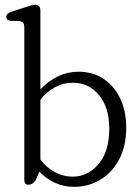

<svg xmlns="http://www.w3.org/2000/svg" viewBox="-20 -750 572 782"><path d="M144.5 -707V-386Q176.5 -420.5 216.5 -439.2Q256.5 -458 299.5 -458Q357 -458 400.8 -429.5Q444.5 -401 469.2 -349.8Q494 -298.5 494 -230.5Q494 -154.5 465.2 -100.5Q436.5 -46.5 388.2 -17.8Q340 11 281.5 11Q240 11 203.8 -5.5Q167.5 -22 140.5 -51L123.5 -13Q111 2.5 95.5 2.5Q79 2.5 79 -18V-638Q79 -662.5 59.5 -664.5L22.5 -665Q5.5 -668 5.5 -681.5Q5.5 -695 25 -701.5L86 -721.5Q98.5 -725.5 107 -728Q115.5 -730.5 122.5 -730.5Q144.5 -730.5 144.5 -707ZM277.5 -413Q237.5 -413 204 -394.8Q170.5 -376.5 144.5 -344V-100.5Q170 -66.5 204.2 -48.5Q238.5 -30.5 275.5 -30.5Q338 -30.5 381.5 -81.8Q425 -133 425 -225Q425 -313 383 -363Q341 -413 277.5 -413Z"/></svg>

Font: Fraunces 72pt SuperSoft Light
Style: Regular
Weight: 300
Version: Version 1.000;[0bf87f6ff]